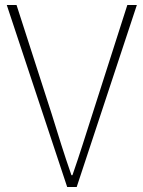

<svg xmlns="http://www.w3.org/2000/svg" viewBox="-20 -746 572 766"><path d="M248 0H286L526 -726H488L349 -292C320 -202 300 -136 269 -47H265C234 -136 214 -202 186 -292L46 -726H7Z"/></svg>

Font: Source Han Sans JP VF
Style: Regular
Weight: 250
Designer: Ryoko NISHIZUKA 西塚涼子 (kana, bopomofo & ideographs); Paul D. Hunt (Latin, Greek & Cyrillic); Sandoll Communications 산돌커뮤니
Foundry: Adobe
Version: Version 2.004;hotconv 1.0.118;makeotfexe 2.5.65603